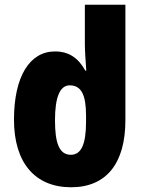

<svg xmlns="http://www.w3.org/2000/svg" viewBox="-20 -780 601 810"><path d="M280 10C428 10 509 -90 509 -273V-760H338V-595C338 -566 341 -525 344 -482H340C310 -536 270 -563 212 -563C105 -563 39 -457 39 -275C39 -93 128 10 280 10ZM279 -127C229 -127 212 -178 212 -273C212 -370 233 -420 274 -420C324 -420 343 -378 343 -292V-266C343 -170 322 -127 279 -127Z"/></svg>

Font: Noto Sans Georgian Condensed Black
Style: Regular
Weight: 900
Width: 3
Designer: Monotype Design Team, Akaki Razmadze
Foundry: Google LLC
Version: Version 2.005